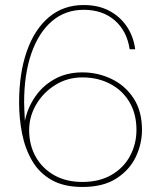

<svg xmlns="http://www.w3.org/2000/svg" viewBox="-20 -732 649 764"><path d="M308 12Q234 12 185 -16Q136 -44 108 -92Q80 -140 68 -200Q56 -260 56 -324Q56 -440 86.5 -527.5Q117 -615 174.5 -663.5Q232 -712 313 -712Q371 -712 414 -689.5Q457 -667 484 -627.5Q511 -588 518 -536H496Q485 -609 436.5 -651Q388 -693 313 -693Q240 -693 187 -648Q134 -603 105 -520Q76 -437 76 -324Q76 -307 77 -291Q78 -275 79 -251Q90 -304 120.5 -348Q151 -392 198.5 -418Q246 -444 308 -444Q369 -444 423.5 -418Q478 -392 511.5 -341Q545 -290 545 -215Q545 -160 520.5 -108Q496 -56 443.5 -22Q391 12 308 12ZM308 -8Q376 -8 424.5 -36.5Q473 -65 498 -112.5Q523 -160 523 -215Q523 -279 495 -326Q467 -373 418 -398.5Q369 -424 308 -424Q249 -424 201 -394.5Q153 -365 124.5 -317Q96 -269 96 -214Q96 -155 122 -108.5Q148 -62 195.5 -35Q243 -8 308 -8Z"/></svg>

Font: DM Sans 17pt Thin
Style: Regular
Weight: 250
Version: Version 4.004;gftools[0.9.30]